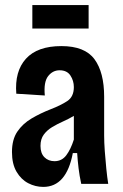

<svg xmlns="http://www.w3.org/2000/svg" viewBox="-20 -722 482 754"><path d="M150 12Q119 12 91 -2.5Q63 -17 45 -47.5Q27 -78 27 -125Q27 -174 48 -205Q69 -236 103.5 -256.5Q138 -277 179 -293Q218 -308 244 -325Q270 -342 270 -380Q270 -405 256.5 -425.5Q243 -446 214 -446Q187 -446 169 -423Q151 -400 156 -347L44 -354Q37 -442 82 -491.5Q127 -541 221 -541Q313 -541 351 -489.5Q389 -438 389 -342V-190Q389 -163 391.5 -128.5Q394 -94 397.5 -59.5Q401 -25 405 0H299Q292 -32 288.5 -61.5Q285 -91 283 -121H266Q241 12 150 12ZM194 -89Q223 -89 240.5 -112.5Q258 -136 270 -174V-267Q250 -255 227.5 -245Q205 -235 185 -223Q165 -211 152 -193.5Q139 -176 139 -149Q139 -120 154.5 -104.5Q170 -89 194 -89ZM107 -610V-702H328V-610Z"/></svg>

Font: Bricolage Grotesque 10pt Condensed SemiBold
Style: Regular
Weight: 600
Width: 3
Designer: Mathieu Triay
Foundry: Atelier Triay
Version: Version 1.000; ttfautohint (v1.8.4.7-5d5b);gftools[0.9.32]